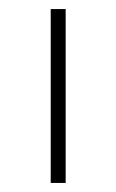

<svg xmlns="http://www.w3.org/2000/svg" viewBox="-20 -404 256 424"><path d="M92 -384H125V0H92Z"/></svg>

Font: Josefin Sans Thin ExtraLight
Style: Regular
Weight: 250
Version: Version 2.001